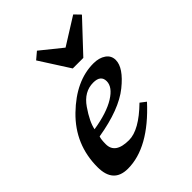

<svg xmlns="http://www.w3.org/2000/svg" viewBox="-210 -836 955 955"><g transform="rotate(-45 267.5 -358.5)"><path d="M124.5 9.8Q22.5 9.8 22.5 -103Q22.5 -261.2 136.2 -371.8Q250 -482.4 373 -482.4Q412.6 -482.4 438.2 -464.6Q463.9 -446.8 463.9 -415.5Q463.9 -361.3 382.6 -295.9Q301.3 -230.5 138.2 -203.6Q132.3 -188.5 132.3 -154.3Q132.3 -86.9 228.5 -86.9Q299.8 -86.9 397 -182.1L426.8 -159.2Q272 9.8 124.5 9.8ZM145.5 -246.6Q246.1 -262.7 301.8 -297.4Q357.4 -332 357.4 -373Q357.4 -415.5 304.7 -415.5Q240.2 -415.5 197 -352.8Q153.8 -290 145.5 -246.6ZM356.9 -537.1H282.7L182.1 -694.3L219.2 -725.6L330.6 -635.7L474.1 -725.6L504.4 -694.3Z"/></g></svg>

Font: Kelvinch
Style: Bold Italic
Weight: 700
Italic angle: -10°
Designer: Paul James Miller
Foundry: High-Logic / Made with FontCreator
Version: Version 3.30 September 23, 2016